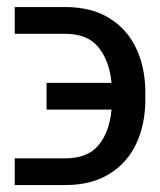

<svg xmlns="http://www.w3.org/2000/svg" viewBox="-20 -534 462 554"><path d="M301.8 -217.8H114.3V-294.9H301.8Q295.9 -357.9 264.4 -397.2Q232.9 -436.5 168 -436.5H22.5V-513.7H168Q244.1 -513.7 296.1 -481.2Q348.1 -448.7 373.8 -392.8Q399.4 -336.9 399.4 -266.6V-247.1Q399.4 -176.8 373.8 -120.8Q348.1 -64.9 296.1 -32.5Q244.1 0 168 0H22.5V-77.1H168Q233.9 -77.1 265.1 -116Q296.4 -154.8 301.8 -217.8Z"/></svg>

Font: Pretendard Std
Style: Regular
Weight: 400
Designer: Base glyphs from Inter by Rasmus Andersson; Hangeul glyphs from Noto Sans CJK(Source Han Sans) by Jang Soo-young and Kan
Foundry: Kil Hyung-jin
Version: Version 1.309